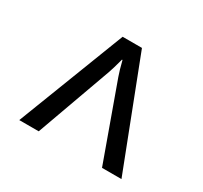

<svg xmlns="http://www.w3.org/2000/svg" viewBox="-163 -1008 1326 1256"><g transform="rotate(30 500.0 -380.0)"><path d="M426.8 -785.2H572.8L885.7 24.9H738.8L533.7 -543.9Q519.5 -583.5 502 -653.3H497.6L496.6 -648.4Q477.5 -577.6 465.8 -543.9L260.7 24.9H113.8Z"/></g></svg>

Font: BIZ UDGothic
Style: Bold
Weight: 700
Monospace: yes
Designer: TypeBank Co., Ltd.
Foundry: Morisawa Inc.
Version: Version 1.05